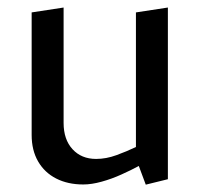

<svg xmlns="http://www.w3.org/2000/svg" viewBox="-20 -482 542 515"><path d="M371 13.3 352.3 -36.8Q332.1 -25.8 305.8 -14Q279.6 -2.1 252.7 5.3Q225.9 12.8 203.3 12.8Q161.8 12.8 130.6 -3.2Q99.5 -19.1 82.2 -49Q64.9 -78.9 64.9 -120V-448.7L150.6 -461.8V-152.3Q150.6 -107.9 174.5 -81.8Q198.4 -55.7 237.9 -55.7Q264.7 -55.7 292.3 -65.8Q319.9 -75.8 344.6 -87.7V-448.7L430.3 -461.8V-1.3Z"/></svg>

Font: Ancizar Sans Thin
Style: Regular
Weight: 100
Designer: Cesar Puertas, Viviana Monsalve, Julian Moncada, Julian Prieto, Jose Castro, Mariel Hernandez, Felipe Aragon, Sara Alarc
Version: Version 8.100